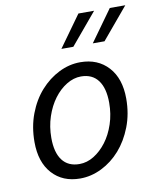

<svg xmlns="http://www.w3.org/2000/svg" viewBox="-82 -778 707 855"><g transform="rotate(-10 271.5 -350.5)"><path d="M212 12Q133 12 86 -40Q39 -92 39 -183Q39 -252 61 -310Q83 -368 120 -409.5Q157 -451 204 -474.5Q251 -498 301 -498Q380 -498 427.5 -446Q475 -394 475 -303Q475 -234 452.5 -176Q430 -118 393.5 -76.5Q357 -35 309.5 -11.5Q262 12 212 12ZM293 -435Q260 -435 228 -415.5Q196 -396 171 -362.5Q146 -329 131 -284Q116 -239 116 -188Q116 -122 142.5 -87Q169 -52 220 -52Q254 -52 285.5 -71.5Q317 -91 342 -124Q367 -157 382 -202Q397 -247 397 -298Q397 -364 370.5 -399.5Q344 -435 293 -435ZM331 -713H402L283 -571H229ZM473 -713H543L424 -571H371Z"/></g></svg>

Font: mr_Source Sans Pro
Style: Italic
Weight: 400
Italic angle: -11°
Designer: Paul D. Hunt
Foundry: Adobe Systems Incorporated
Version: Version 1.036;July 10, 2024;FontCreator 11.5.0.2430 64-bit